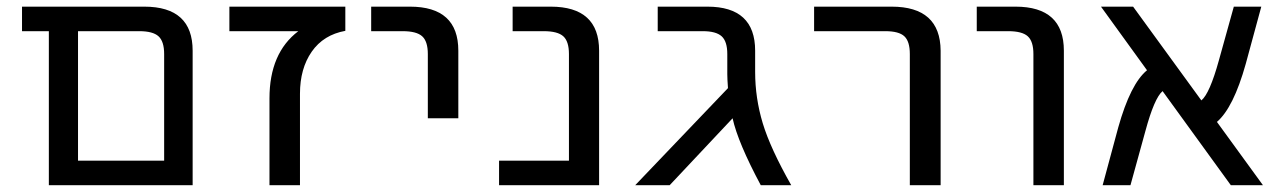

<svg xmlns="http://www.w3.org/2000/svg" viewBox="-20 -544 3780 566"><path d="M203.1 2H124V-452.1H44.9V-524.4H405.3Q547.9 -524.4 547.9 -394.5V2ZM463.9 -384.8Q463.9 -421.9 447.3 -437Q430.7 -452.1 390.6 -452.1H210V-70.3H463.9Z M859.4 -452.1H656.2V-524.4H998V-453.1Q933.6 -441.4 898.9 -391.6Q864.3 -341.8 864.3 -267.6V2H774.4V-253.9Q774.4 -387.7 859.4 -452.1Z M1074.2 -452.1V-524.4H1188.5Q1331.1 -524.4 1331.1 -394.5V-195.3H1241.2V-384.8Q1241.2 -421.9 1224.6 -437Q1208 -452.1 1167 -452.1Z M1657.2 -384.8Q1657.2 -421.9 1640.6 -437Q1624 -452.1 1583 -452.1H1491.2V-524.4H1603.5Q1746.1 -524.4 1746.1 -394.5V2H1451.2V-70.3H1657.2Z M2206.1 -332Q2206.1 -254.9 2228.5 -180.7Q2251 -106.4 2312.5 2H2222.7Q2155.3 -124 2139.6 -195.3L1954.1 2H1852.5L2126 -284.2Q2124 -311.5 2124 -325.2V-384.8Q2124 -421.9 2107.4 -437Q2090.8 -452.1 2051.8 -452.1H1918.9V-524.4H2065.4Q2206.1 -524.4 2206.1 -394.5Z M2379.9 -452.1V-524.4H2608.4Q2752 -524.4 2752.9 -394.5V2H2662.1V-384.8Q2662.1 -421.9 2646 -437Q2629.9 -452.1 2589.8 -452.1Z M2859.4 -452.1V-524.4H2973.6Q3116.2 -524.4 3116.2 -394.5V2H3026.4V-384.8Q3026.4 -421.9 3009.8 -437Q2993.2 -452.1 2952.1 -452.1Z M3703.1 2H3608.4L3407.2 -275.4Q3382.8 -254.9 3356.4 -157.2L3312.5 2H3230.5L3276.4 -168Q3312.5 -296.9 3361.3 -336.9L3225.6 -524.4H3320.3L3521.5 -248Q3545.9 -267.6 3573.2 -366.2L3617.2 -524.4H3698.2L3652.3 -355.5Q3616.2 -226.6 3567.4 -184.6Z"/></svg>

Font: Gen Shin Gothic Regular
Style: Regular
Weight: 400
Designer: [Source Han Sans]
Ryoko NISHIZUKA  (kana & ideographs); Paul D. Hunt (Latin, Greek & Cyrillic); Wenlong ZHANG  (bopomofo
Version: Version 1.002.20150607